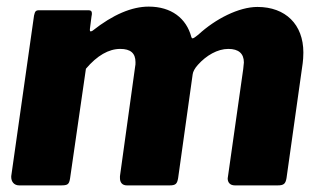

<svg xmlns="http://www.w3.org/2000/svg" viewBox="-20 -561 964 581"><path d="M163 0C184 0 189 -2 192 -21L240 -353C274 -393 309 -413 344 -413C375 -413 390 -400 390 -373C390 -368 390 -363 389 -360L343 -28C343 -26 343 -24 343 -22C343 -10 349 0 364 0H493C512 0 516 -5 519 -22L563 -336C564 -344 569 -354 579 -365C604 -393 638 -413 671 -413C702 -413 718 -399 718 -372L716 -352L670 -28C670 -26 669 -24 669 -21C669 -10 675 0 691 0H820C839 0 844 -5 847 -22L896 -370C897 -378 898 -389 898 -402C898 -487 844 -540 759 -540C703 -540 632 -504 580 -456C571 -449 566 -445 563 -445C561 -445 560 -446 559 -449C544 -506 498 -541 430 -541C379 -541 322 -517 260 -468C258 -467 256 -466 255 -466C253 -466 252 -467 252 -470V-473L257 -512C258 -515 258 -518 258 -521C258 -527 255 -530 248 -530H99C88 -530 86 -527 83 -514L14 -28C14 -27 14 -26 14 -25C14 -12 22 0 38 0Z"/></svg>

Font: Libre Franklin ExtraBold
Style: Italic
Weight: 800
Italic angle: -8°
Designer: Pablo Impallari, Rodrigo Fuenzalida
Foundry: Impallari Type
Version: Version 1.002; ttfautohint (v1.5)